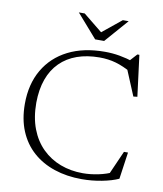

<svg xmlns="http://www.w3.org/2000/svg" viewBox="-94 -946 877 1032"><g transform="rotate(10 344.0 -430.0)"><path d="M422 -22.5Q464.5 -22.5 508.2 -31.8Q552 -41 589 -59L556.5 -28L621 -174H643L622 -27.5Q586 -11 532.2 -0.5Q478.5 10 422 10Q340.5 10 272.5 -12.8Q204.5 -35.5 155 -79.5Q105.5 -123.5 78.5 -188Q51.5 -252.5 51.5 -336Q51.5 -443.5 97.2 -522.2Q143 -601 227 -643.5Q311 -686 427 -686Q468.5 -686 507.2 -679.2Q546 -672.5 590.5 -658L562 -659L601 -702H612L640.5 -478L619 -475.5L552.5 -635L586.5 -598.5Q535 -627.5 493.5 -639.2Q452 -651 404.5 -651Q336.5 -651 282.2 -631.8Q228 -612.5 189.8 -574.5Q151.5 -536.5 131.5 -480.8Q111.5 -425 111 -352.5Q111 -272.5 134.5 -211Q158 -149.5 200.5 -107.5Q243 -65.5 299.8 -44Q356.5 -22.5 422 -22.5ZM396.5 -779H380L492 -870H524L412.5 -742.5H363.5L252 -870H284Z"/></g></svg>

Font: Newsreader 16pt Light
Style: Regular
Weight: 300
Designer: Hugues Gentile
Foundry: Production Type
Version: Version 1.003